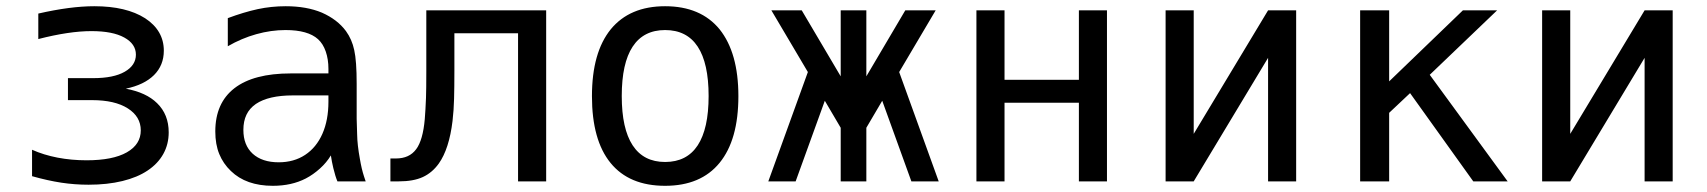

<svg xmlns="http://www.w3.org/2000/svg" viewBox="-20 -580 5458 614"><path d="M452.1 -34.7Q484.9 -56.6 502.2 -87.6Q519.5 -118.7 519.5 -156.7Q519.5 -213.9 482.4 -250Q447.8 -284.2 382.3 -296.4Q440.9 -308.6 472.4 -339.8Q503.9 -371.1 503.9 -418Q503.9 -450.2 488.8 -476.3Q473.6 -502.4 444.3 -521.5Q383.8 -560.1 281.7 -560.1Q205.1 -560.1 102.5 -536.6V-455.1Q201.2 -480.5 272.5 -480.5Q340.3 -480.5 377.4 -460Q414.6 -439.5 414.6 -405.3Q414.6 -371.1 378.9 -350.6Q343.3 -330.1 277.8 -330.1H197.3V-259.8H274.4Q347.2 -259.8 388.7 -233.4Q430.2 -207 430.2 -163.1Q430.2 -118.2 385.5 -92.8Q340.8 -67.4 256.8 -67.4Q208.5 -67.4 164.1 -75.9Q119.6 -84.5 82.5 -101.1V-16.6Q132.8 -2.4 176 4.2Q219.2 10.7 263.2 10.7Q323.2 10.7 371.3 -1Q419.4 -12.7 452.1 -34.7Z M958 -9.3Q981.4 -21.5 1002.9 -40.8Q1024.4 -60.1 1038.1 -83Q1041 -63 1045.9 -42.5Q1052.7 -14.6 1059.1 0H1149.4L1144 -16.1Q1136.2 -40 1130.9 -71.8Q1122.6 -116.7 1122.1 -150.4L1120.6 -200.2V-312Q1120.6 -385.3 1112.8 -419.9Q1105.5 -454.1 1086.4 -480.5Q1059.1 -517.6 1009.3 -539.6Q960.4 -560.1 893.6 -560.1Q847.7 -560.1 804.2 -550.8Q759.3 -541 708.5 -522V-432.1Q752.4 -457.5 799.6 -470.7Q846.7 -483.9 893.1 -483.9Q964.8 -483.9 997.1 -454.6Q1013.2 -439.9 1021.7 -415.3Q1030.3 -390.6 1030.3 -359.4V-345.2H909.7Q791 -345.2 729.7 -297.9Q668.5 -250.5 668.5 -159.7Q668.5 -118.2 681.2 -87.4Q693.8 -56.6 718.3 -33.2Q767.1 14.2 852.5 14.2Q912.6 14.2 958 -9.3ZM788.1 -88.4Q758.3 -115.7 758.3 -164.6Q758.3 -192.4 768.1 -212.9Q777.8 -233.4 798.3 -247.6Q838.9 -274.9 916.5 -274.9H1030.3V-254.9Q1030.3 -195.8 1011 -152.1Q991.7 -108.4 955.8 -84.7Q919.9 -61 871.1 -61Q818.4 -61 788.1 -88.4Z M1255.4 0Q1302.2 0 1332.3 -13.9Q1362.3 -27.8 1383.3 -57.1Q1416.5 -104 1427.2 -193.4Q1431.2 -228 1432.1 -264.4Q1433.1 -300.8 1433.1 -354V-473.6H1636.7V0H1726.6V-546.9H1343.3V-352.5Q1343.3 -293.9 1342.3 -267.1Q1340.8 -229 1338.4 -199.2Q1332.5 -131.8 1311 -103Q1299.8 -87.9 1283.7 -80.6Q1267.6 -73.2 1245.6 -73.2H1228.5V0Z M2341.3 -272.5Q2341.3 -411.1 2281.2 -486.3Q2220.7 -560.1 2106.9 -560.1Q1993.7 -560.1 1933.1 -486.3Q1873 -412.1 1873 -272.5Q1873 -131.8 1932.6 -58.8Q1992.2 14.2 2106.9 14.2Q2221.2 14.2 2281.2 -59.3Q2341.3 -132.8 2341.3 -272.5ZM1968.3 -272.9Q1968.3 -377.9 2003.2 -430.9Q2038.1 -483.9 2106.9 -483.9Q2176.3 -483.9 2211.2 -430.9Q2246.1 -377.9 2246.1 -272.9Q2246.1 -168.5 2211.2 -115.2Q2176.3 -62 2106.9 -62Q2038.1 -62 2003.2 -115.2Q1968.3 -168.5 1968.3 -272.9Z M2524.4 0 2617.7 -257.8 2668.5 -171.4V0H2750.5V-171.4L2801.3 -257.8L2894.5 0H2981.9L2855.5 -349.6L2972.2 -546.9H2875L2750.5 -335.9V-546.9H2668.5V-335.9L2543.9 -546.9H2446.8L2563.5 -349.6L2437 0Z M3192.4 0V-251.5H3430.2V0H3520V-546.9H3430.2V-324.7H3192.4V-546.9H3102.5V0Z M3797.4 0 4035.2 -395V0H4125V-546.9H4035.2L3797.4 -151.9V-546.9H3707.5V0Z M4422.4 0V-219.2L4489.3 -282.2L4691.4 0H4801.3L4552.2 -340.8L4767.6 -546.9H4658.2L4422.4 -319.8V-546.9H4329.6V0Z M5001.5 0 5239.3 -395V0H5329.1V-546.9H5239.3L5001.5 -151.9V-546.9H4911.6V0Z"/></svg>

Font: Hack Dev
Style: Regular
Weight: 400
Designer: Christopher Simpkins
Foundry: Christopher Simpkins
Version: Version 2.0315